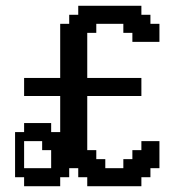

<svg xmlns="http://www.w3.org/2000/svg" viewBox="-20 -645 630 665"><path d="M157.2 -62.5V-125H126V-156.2H63.5V-62.5ZM63.5 0V-31.2H32.2V-187.5H63.5V-218.8H157.2V-187.5H188.5V-312.5H63.5V-375H188.5V-562.5H219.7V-593.8H251V-625H469.7V-593.8H501V-562.5H532.2V-500H438.5V-531.2H407.2V-562.5H313.5V-531.2H282.2V-375H469.7V-312.5H282.2V-125H313.5V-93.8H344.7V-62.5H407.2V-93.8H438.5V-125H469.7V-156.2H532.2V-62.5H501V-31.2H469.7V0H282.2V-31.2H251V-62.5H219.7V-31.2H188.5V0Z"/></svg>

Font: Terminal Grotesque
Style: Regular
Weight: 400
Designer: Raphaël Bastide
Foundry: http://raphaelbastide.com
Version: Version 1.0